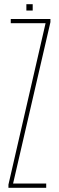

<svg xmlns="http://www.w3.org/2000/svg" viewBox="-20 -890 279 910"><path d="M20 0V-15L196 -780H31V-800H219V-785L42 -20H199V0ZM105 -840V-870H135V-840Z"/></svg>

Font: Big Shoulders Display SC Thin
Style: Regular
Weight: 100
Designer: Patric King
Foundry: XO Type Co
Version: Version 2.002